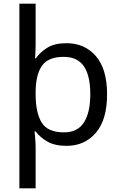

<svg xmlns="http://www.w3.org/2000/svg" viewBox="-20 -780 655 1040"><path d="M560 -269Q560 -132 499.5 -61Q439 10 340 10Q277 10 237 -13Q197 -36 173 -68H167Q168 -61 169.5 -45Q171 -29 172 -12Q173 5 173 16V240H85V-760H173V-536Q173 -522 172 -499.5Q171 -477 170 -464H174Q198 -498 237 -522Q276 -546 340 -546Q439 -546 499.5 -476Q560 -406 560 -269ZM469 -270Q469 -371 434 -421.5Q399 -472 325 -472Q243 -472 209 -426Q175 -380 173 -288V-269Q173 -170 205.5 -116.5Q238 -63 326 -63Q400 -63 434.5 -116.5Q469 -170 469 -270Z"/></svg>

Font: Noto Sans Old North Arabian
Style: Regular
Weight: 400
Designer: Monotype Design Team
Foundry: Monotype Imaging Inc.
Version: Version 2.001; ttfautohint (v1.8.4.7-5d5b)